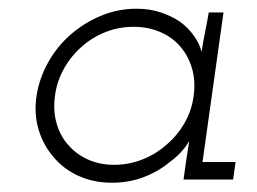

<svg xmlns="http://www.w3.org/2000/svg" viewBox="-20 -403 578 431"><path d="M62 -187.6Q56 -147 66.7 -111.8Q77.4 -76.6 100.4 -50.2Q122.8 -23.2 156.6 -8Q190.3 7.2 231.7 7.2Q269.9 7.2 303.3 -5.7Q336.7 -18.6 361.7 -39.8Q376.8 -50.8 387.7 -63.1Q398.7 -75.3 404.9 -86.9Q403.3 -75.2 401.3 -64.2Q399.3 -53.2 397.7 -40.7L392 0H503.3L508.8 -39.4H434.6L481.7 -375H448.6Q444.8 -352.7 440.3 -330.6Q435.7 -308.6 432.5 -286.6Q428.3 -304.2 415.8 -322Q403.3 -339.8 384.3 -354.1Q364.7 -367.3 340.1 -375.4Q315.6 -383.4 286.1 -383.4Q244.7 -383.4 207 -367.7Q169.2 -352 138.8 -325.6Q108.4 -299.2 88.2 -263.2Q68 -227.2 62 -187.6ZM103.4 -188Q107.6 -220.3 123.4 -248.6Q139.1 -276.9 163.2 -298Q187.3 -319.5 217.1 -331.1Q246.9 -342.8 280.2 -342.8Q312.5 -342.8 339.7 -331.1Q366.9 -319.5 384.8 -298.4Q403 -277.3 411.2 -248.8Q419.3 -220.3 414.7 -187.6Q410.5 -155.1 394.4 -127.1Q378.3 -99.1 354.3 -78.6Q330.2 -57.1 299.8 -45.1Q269.3 -33 236.7 -33Q204.9 -33 179.3 -44.1Q153.7 -55.2 135.8 -74.7Q116 -95.6 107.4 -124.7Q98.8 -153.9 103.4 -188Z"/></svg>

Font: Josefin Slab Thin
Style: Italic
Weight: 100
Italic angle: -12°
Designer: Santiago Orozco
Foundry: Typemade
Version: Version 2.000